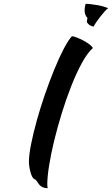

<svg xmlns="http://www.w3.org/2000/svg" viewBox="-20 -903 585 1003"><path d="M131 -57Q131 -93 142.5 -150.5Q154 -208 172.5 -274.5Q191 -341 215 -410.5Q239 -480 264 -541Q289 -602 313 -648Q337 -694 356 -714Q366 -713 382.5 -706.5Q399 -700 416 -691Q433 -682 447 -671.5Q461 -661 465 -652Q436 -626 407.5 -573.5Q379 -521 352.5 -454Q326 -387 303 -312.5Q280 -238 263 -168Q246 -98 236.5 -38Q227 22 227 59Q227 76 230 80Q208 79 198 72.5Q188 66 182.5 58.5Q177 51 172.5 43.5Q168 36 159 32Q152 29 147 18Q142 7 138.5 -6.5Q135 -20 133 -34Q131 -48 131 -57ZM434 -791Q434 -797 437 -809Q422 -824 422 -849Q422 -865 427 -883Q439 -883 456 -881Q473 -879 490 -876Q507 -873 522 -868.5Q537 -864 545 -860Q537 -855 525.5 -842Q514 -829 502.5 -814Q491 -799 481.5 -785Q472 -771 469 -764Q456 -766 445 -774.5Q434 -783 434 -791Z"/></svg>

Font: Sweet Mavka Script
Style: Regular
Weight: 500
Designer: Pablo Impallari/Anastassiya Vishnevskaya
Foundry: Pablo Impallari/ Anastassiya Vishnevskaya
Version: Version 2.0/www.impallari.com/   behance.net/sweetcherry